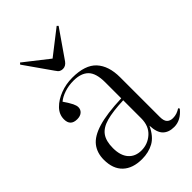

<svg xmlns="http://www.w3.org/2000/svg" viewBox="-229 -859 967 967"><g transform="rotate(-45 254.0 -375.5)"><path d="M194 14Q128 14 91.5 -20.5Q55 -55 55 -120Q55 -169 81 -202.5Q107 -236 168 -254.5Q229 -273 336 -277V-391Q336 -456 309 -483Q282 -510 229 -510Q194 -510 164 -500Q134 -490 115 -474Q136 -443 144 -426.5Q152 -410 152 -398Q152 -381 139.5 -370Q127 -359 105 -359Q57 -359 57 -406Q57 -441 83 -467.5Q109 -494 149.5 -509.5Q190 -525 235 -525Q326 -525 366.5 -481Q407 -437 407 -356V-73Q407 -45 418.5 -33.5Q430 -22 450 -22Q465 -22 478 -26.5Q491 -31 503 -39L508 -32Q471 14 423 14Q384 14 362.5 -7.5Q341 -29 339 -79Q314 -26 277.5 -6Q241 14 194 14ZM223 -19Q268 -19 302 -49.5Q336 -80 336 -135V-263Q259 -260 214 -247.5Q169 -235 149 -207Q129 -179 129 -129Q129 -76 154 -47.5Q179 -19 223 -19ZM233 -589Q224 -589 215.5 -593Q207 -597 197 -613L96 -757L103 -765L233 -663L364 -765L371 -758L267 -608Q253 -589 233 -589Z"/></g></svg>

Font: Literata 72pt Light
Style: Regular
Weight: 300
Designer: Latin by Veronika Burian and Jose Scaglione. Greek by Irene Vlachou. Cyrillic by Vera Evstafieva.
Foundry: TypeTogether
Version: Version 3.002